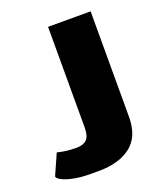

<svg xmlns="http://www.w3.org/2000/svg" viewBox="-199 -528 666 784"><g transform="rotate(-20 133.5 -136.0)"><path d="M-80 136 -40 46Q-1 56 42 56Q72 56 87 41.5Q102 27 102 -10V-448H287V10Q287 96 235.5 136Q184 176 95 176H59Q19 176 -13 169.5Q-45 163 -62.5 153.5Q-80 144 -80 136Z"/></g></svg>

Font: Gold Bold
Style: Regular
Weight: 400
Designer: jaiki
Version: Version 1.000